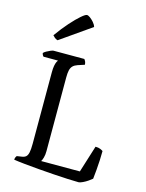

<svg xmlns="http://www.w3.org/2000/svg" viewBox="-138 -1038 850 1121"><g transform="rotate(15 286.5 -478.0)"><path d="M451 0Q425 0 385 -2Q345 -4 298 -7Q251 -10 204 -14Q157 -18 117.5 -22Q78 -26 53 -30Q53 -38 56 -44.5Q59 -51 62 -54L88 -58Q106 -60 115.5 -68Q125 -76 129 -95Q133 -114 133 -148V-578Q133 -603 136 -619Q139 -635 143.5 -644Q148 -653 150 -655H63Q59 -658 56 -664.5Q53 -671 53 -675Q58 -681 69.5 -687.5Q81 -694 93 -699Q105 -704 110 -704H296Q300 -700 304 -691.5Q308 -683 308 -672L268 -659Q250 -653 240 -643Q230 -633 226 -616.5Q222 -600 222 -572V-127Q222 -104 217 -87Q212 -70 207 -63H441L492 -226Q510 -226 521.5 -221Q533 -216 538 -212Q538 -187 536.5 -156.5Q535 -126 532.5 -97Q530 -68 527 -42Q519 -35 504.5 -25Q490 -15 475 -8Q460 -1 451 0ZM117 -769Q106 -772 98 -779Q90 -786 86 -791Q121 -840 154 -877Q187 -914 211.5 -935Q236 -956 245 -956Q253 -956 264.5 -947.5Q276 -939 287.5 -926Q299 -913 303 -899Z"/></g></svg>

Font: Texturina Medium 12pt Light
Style: Regular
Weight: 300
Version: Version 1.002